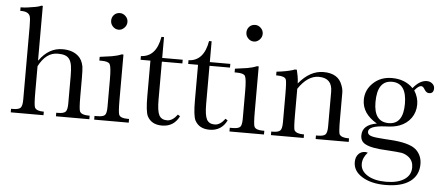

<svg xmlns="http://www.w3.org/2000/svg" viewBox="-57 -806 2726 1185"><g transform="rotate(5 1306.5 -213.5)"><path d="M163 -334H165Q223 -416 308 -416Q371 -416 407 -383Q431 -362 439 -320Q442 -300 442 -248V-137Q442 -55 449 -42Q460 -22 502 -22H510V0H303V-22H313Q349 -22 360.5 -34Q372 -46 372 -85V-257Q372 -294 368 -319Q364 -344 353.5 -359Q343 -374 325.5 -380Q308 -386 281 -386Q208 -386 163 -298V-137Q163 -55 170 -42Q181 -22 223 -22H226V0H23V-22H34Q70 -22 81.5 -34Q93 -46 93 -85V-536Q93 -586 88 -601Q78 -629 34 -629H27V-651H32Q49 -651 71 -654Q93 -657 121 -662Q129 -664 137 -666Q145 -668 153 -672H163Z M591 -618Q591 -639 605 -654Q619 -669 642 -669Q661 -669 676.5 -654Q692 -639 692 -618Q692 -597 676.5 -581.5Q661 -566 642 -566Q621 -566 606 -581.5Q591 -597 591 -618ZM685 -136Q685 -55 692 -42Q702 -23 743 -23H754V0H540V-23H556Q592 -23 603.5 -34Q615 -45 615 -84V-256Q615 -333 605 -350Q596 -366 553 -366H540V-389Q582 -394 615 -399.5Q648 -405 674 -416H685Z M925 -393V-157Q925 -87 939 -61Q953 -35 988 -35Q1022 -35 1052 -76L1066 -67Q1033 0 959 0Q894 0 868 -50Q854 -80 854 -172V-393H793V-416Q888 -420 909 -545H925V-416H1052V-393Z M1220 -393V-157Q1220 -87 1234 -61Q1248 -35 1283 -35Q1317 -35 1347 -76L1361 -67Q1328 0 1254 0Q1189 0 1163 -50Q1149 -80 1149 -172V-393H1088V-416Q1183 -420 1204 -545H1220V-416H1347V-393Z M1429 -618Q1429 -639 1443 -654Q1457 -669 1480 -669Q1499 -669 1514.5 -654Q1530 -639 1530 -618Q1530 -597 1514.5 -581.5Q1499 -566 1480 -566Q1459 -566 1444 -581.5Q1429 -597 1429 -618ZM1523 -136Q1523 -55 1530 -42Q1540 -23 1581 -23H1592V0H1378V-23H1394Q1430 -23 1441.5 -34Q1453 -45 1453 -84V-256Q1453 -333 1443 -350Q1434 -366 1391 -366H1378V-389Q1420 -394 1453 -399.5Q1486 -405 1512 -416H1523Z M1759 -416Q1763 -399 1767 -378.5Q1771 -358 1772 -332Q1841 -416 1925 -416Q2016 -416 2041 -346Q2051 -321 2051 -301V-136Q2051 -55 2057 -42Q2069 -22 2111 -22H2117V0H1912V-22H1922Q1958 -22 1970 -33.5Q1982 -45 1982 -85V-299Q1982 -384 1898 -384Q1829 -384 1772 -299V-136Q1772 -52 1778 -42Q1791 -22 1832 -22H1838V0H1635V-22H1643Q1678 -22 1690 -33.5Q1702 -45 1702 -85V-256Q1702 -340 1696 -351Q1687 -370 1643 -370H1635V-393Q1693 -399 1736 -412L1745 -416Z M2367 -35Q2492 -28 2534 11Q2570 46 2570 98Q2570 168 2517 206.5Q2464 245 2365 245Q2276 245 2220 210Q2165 176 2165 121Q2165 90 2181.5 71.5Q2198 53 2225 53Q2229 53 2240 56Q2209 90 2209 128Q2209 171 2252 198Q2295 225 2367 225Q2439 225 2480 198Q2521 171 2521 123Q2521 84 2494 61Q2475 45 2449 39Q2436 37 2413 35Q2390 33 2358 31Q2260 27 2222 6Q2191 -10 2191 -47Q2191 -113 2280 -128Q2187 -182 2187 -267Q2187 -329 2234 -373Q2280 -416 2349 -416Q2430 -416 2480 -365Q2521 -416 2565 -416Q2585 -416 2599 -404Q2613 -392 2613 -375Q2613 -343 2584 -343Q2568 -343 2556 -362Q2545 -382 2533 -382Q2516 -382 2492 -352Q2518 -311 2518 -267Q2518 -219 2492 -182.5Q2466 -146 2421 -129Q2387 -116 2334 -115Q2230 -110 2230 -73Q2230 -55 2252 -48Q2263 -44 2283.5 -41.5Q2304 -39 2335 -37ZM2260 -259Q2260 -137 2352 -137Q2442 -137 2442 -264Q2442 -393 2351 -393Q2260 -393 2260 -259Z"/></g></svg>

Font: New Athena Unicode
Style: Regular
Weight: 400
Designer: J. Rusten 1997; rev. by R. Hancock 2001, 2002, rev. by D. Mastronarde 2002-2021
Foundry: GreekKeys New Athena Unicode
Version: Version 5.008